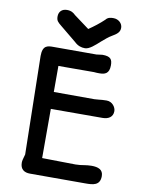

<svg xmlns="http://www.w3.org/2000/svg" viewBox="-103 -1053 852 1124"><g transform="rotate(10 322.5 -490.5)"><path d="M96.7 -55.2C96.7 -15.1 121.6 0 154.8 0H483.4C528.8 0 571.8 -2 571.8 -58.6C571.8 -97.2 541.5 -107.9 502.9 -107.9C486.3 -107.9 472.7 -106 459 -104C444.3 -101.6 428.2 -99.1 408.7 -99.1C337.9 -99.1 273.4 -102.1 209.5 -102.1V-394.5L516.1 -395C552.2 -395 578.1 -411.1 578.1 -445.8C578.1 -467.8 558.1 -499.5 522.9 -499.5C504.9 -499.5 488.8 -498 477.1 -496.6C468.3 -495.6 458.5 -494.6 451.2 -494.6C234.4 -494.6 222.2 -494.6 209.5 -495.1V-649.9H254.9C273.4 -649.9 293.5 -650.4 419.9 -650.4C432.6 -648.9 445.3 -648.9 452.6 -648.9C484.9 -648.9 511.7 -656.2 511.7 -706.1C511.7 -741.2 502 -758.8 452.6 -758.8C446.8 -758.8 429.2 -755.4 417.5 -754.4H160.2C128.9 -754.4 96.7 -753.9 96.7 -689.5L107.9 -105.5L103.5 -89.8C100.6 -79.6 96.7 -66.4 96.7 -55.2ZM344.2 -778.8C370.1 -778.8 400.4 -806.6 431.2 -834.5C451.2 -851.6 469.7 -867.7 486.3 -877C514.6 -893.6 532.7 -906.2 532.7 -933.1C532.7 -959.5 508.8 -981.4 479 -981.4C466.3 -981.4 446.3 -981.4 433.1 -963.9C407.2 -939 373.5 -913.1 343.8 -893.1L253.4 -960C242.7 -970.7 229 -981.4 202.6 -981.4C171.9 -981.4 154.3 -961.9 154.3 -934.6C154.3 -909.2 163.1 -901.9 185.1 -883.8L280.8 -805.2C301.3 -785.2 322.3 -778.8 344.2 -778.8Z"/></g></svg>

Font: Autour One
Style: Regular
Weight: 400
Designer: Eben Sorkin
Foundry: Eben Sorkin
Version: Version 1.002